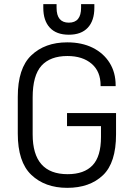

<svg xmlns="http://www.w3.org/2000/svg" viewBox="-20 -905 649 933"><path d="M131.8 -55.7Q66.4 -118.2 66.4 -255.9V-434.6Q66.4 -573.2 131.8 -635.7Q198.2 -699.2 306.6 -699.2Q377.9 -699.2 430.7 -672.9Q483.4 -646.5 512.7 -599.6Q542 -552.7 542 -490.2V-486.3H468.8V-490.2Q468.8 -557.6 425.8 -594.7Q381.8 -632.8 307.6 -632.8Q224.6 -632.8 181.6 -585.9Q138.7 -538.1 138.7 -431.6V-252Q138.7 -58.6 308.6 -58.6Q388.7 -58.6 429.7 -101.6Q470.7 -144.5 470.7 -239.3V-292H305.7V-355.5H543.9V-252Q543.9 -114.3 480.5 -53.7Q416 7.8 306.6 7.8Q198.2 7.8 131.8 -55.7ZM314.5 -736.3Q253.9 -736.3 222.2 -770.5Q190.4 -804.7 190.4 -867.2V-884.8H254.9V-867.2Q254.9 -794.9 314.5 -794.9Q374 -794.9 374 -867.2V-884.8H438.5V-867.2Q438.5 -804.7 406.7 -770.5Q375 -736.3 314.5 -736.3Z"/></svg>

Font: Dinish
Style: Regular
Weight: 400
Designer: Bert Driehuis
Foundry: Playbeing
Version: Version 3.006; git-39231f3c-release